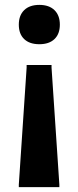

<svg xmlns="http://www.w3.org/2000/svg" viewBox="-20 -566 320 786"><path d="M141 -546Q181 -546 203 -524.5Q225 -503 225 -465Q225 -427 203 -406Q181 -385 141 -385Q101 -385 79 -406Q57 -427 57 -465Q57 -503 79 -524.5Q101 -546 141 -546ZM89 -300H191V-289L223 190V200H57V190L89 -289Z"/></svg>

Font: Encode Sans Normal
Style: Bold
Weight: 700
Designer: Pablo Impallari, Andres Torresi
Foundry: Pablo Impallari, Andres Torresi
Version: Version 1.000; ttfautohint (v1.00) -l 8 -r 50 -G 200 -x 14 -